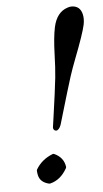

<svg xmlns="http://www.w3.org/2000/svg" viewBox="-50 -691 396 735"><g transform="rotate(-5 148.0 -324.0)"><path d="M252.9 -658.2Q286.1 -658.2 293.9 -624.5Q297.9 -606.9 293.5 -585Q286.1 -550.3 250 -457.5Q236.3 -421.9 226.6 -392.1Q216.3 -360.8 173.8 -216.3Q172.4 -211.9 171.9 -210Q164.6 -190.9 153.3 -189.9Q142.1 -191.4 142.1 -203.1Q143.1 -210 147.5 -240.7Q161.6 -338.9 167.5 -392.1Q171.4 -429.7 172.9 -482.4Q174.8 -545.4 183.1 -585Q195.3 -641.6 237.8 -655.3Q246.1 -658.2 252.9 -658.2ZM66.4 -43.9 67.4 -47.9Q89.4 -85.4 132.8 -102.1H136.7Q174.3 -85.9 179.2 -47.9L178.2 -43.9Q153.8 0 112.8 9.8H108.9Q75.2 2 68.8 -25.9Q66.9 -34.2 66.4 -43.9Z"/></g></svg>

Font: Linux Biolinum Slanted O
Style: Slanted
Weight: 400
Designer: Philipp H. Poll
Foundry: Philipp H. Poll
Version: Version 1.0.4